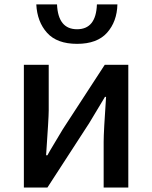

<svg xmlns="http://www.w3.org/2000/svg" viewBox="-20 -840 681 860"><path d="M86.9 0V-549.8H198.2V-344.7Q198.2 -313.5 186.5 -144.5H192.4Q201.2 -161.1 226.6 -203.1Q252 -245.1 261.7 -261.7L449.2 -549.8H554.7V0H444.3V-205.1Q444.3 -249 455.1 -406.2H450.2Q438.5 -385.7 379.9 -289.1L192.4 0ZM142.6 -820.3H235.4Q240.2 -709 325.2 -709Q410.2 -709 414.1 -820.3H505.9Q503.9 -743.2 459.5 -693.4Q415 -643.6 325.2 -643.6Q235.4 -643.6 190.9 -692.9Q146.5 -742.2 142.6 -820.3Z"/></svg>

Font: Gen Shin Gothic Medium
Style: Regular
Weight: 500
Designer: [Source Han Sans]
Ryoko NISHIZUKA  (kana & ideographs); Paul D. Hunt (Latin, Greek & Cyrillic); Wenlong ZHANG  (bopomofo
Version: Version 1.002.20150607